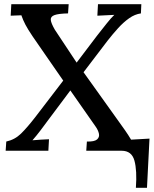

<svg xmlns="http://www.w3.org/2000/svg" viewBox="-20 -720 735 917"><path d="M629 177Q635 94 622 47Q609 0 561 0L606 -53L694 -58L682 177ZM7 0 10 -44Q51 -53 80.5 -82Q110 -111 148 -160L282 -335Q233 -406 197.5 -457Q162 -508 136 -546Q113 -580 101.5 -602Q90 -624 82 -647Q67 -646 55.5 -646Q44 -646 31 -645L34 -700H308L305 -656Q260 -655 240.5 -648Q221 -641 222.5 -625Q224 -609 242 -578L346 -421L443 -549Q469 -582 490 -608.5Q511 -635 526 -649Q507 -648 485 -647Q463 -646 445 -645L448 -700H655L653 -656Q624 -652 597 -633Q570 -614 544.5 -586Q519 -558 494 -526L379 -375L547 -140Q563 -118 578 -96.5Q593 -75 606 -53Q621 -54 633 -54Q645 -54 658 -55L655 0H392L395 -44Q431 -43 443.5 -54Q456 -65 452.5 -81.5Q449 -98 437 -115L316 -288L212 -149Q192 -122 174 -98Q156 -74 135 -50Q154 -52 175 -53Q196 -54 214 -55L211 0Z"/></svg>

Font: Lora Medium
Style: Italic
Weight: 500
Italic angle: -3°
Designer: Olga Karpushina, Alexei Vanyashin (Cyrillic)
Foundry: Cyreal
Version: Version 3.004